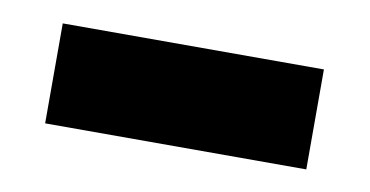

<svg xmlns="http://www.w3.org/2000/svg" viewBox="-31 -390 470 244"><g transform="rotate(10 203.5 -267.5)"><path d="M35 -203V-332H372V-203Z"/></g></svg>

Font: Mona Sans Expanded
Style: Bold
Weight: 700
Width: 7
Designer: Deni Anggara
Foundry: GitHub
Version: Version 2.000